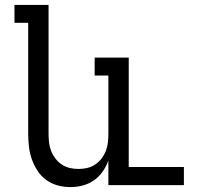

<svg xmlns="http://www.w3.org/2000/svg" viewBox="-20 -755 865 783"><path d="M267 8Q241 8 215 1Q189 -6 168 -21.5Q147 -37 132.5 -59.5Q118 -82 109.5 -106.5Q101 -131 98 -157.5Q95 -184 95 -210V-662H39V-735H178V-210Q178 -192 180 -174Q182 -156 188.5 -139.5Q195 -123 206 -108.5Q217 -94 232 -84Q247 -74 264.5 -70Q282 -66 300 -66Q318 -66 335.5 -70Q353 -74 368 -84Q383 -94 394 -108.5Q405 -123 411.5 -139.5Q418 -156 420 -174Q422 -192 422 -210V-447H366V-520H505V-74H730V0H422V-100Q413 -76 398.5 -55Q384 -34 363 -19.5Q342 -5 317.5 1.5Q293 8 267 8Z"/></svg>

Font: Iosevka Etoile
Style: Regular
Weight: 400
Designer: Belleve Invis
Foundry: Belleve Invis
Version: Version 33.2.4